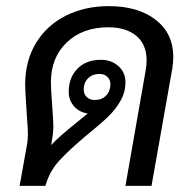

<svg xmlns="http://www.w3.org/2000/svg" viewBox="-20 -606 632 626"><path d="M545 -420Q545 -404 542 -384L474 0H389L455 -377Q458 -394 458 -409Q458 -461 424.5 -489Q391 -517 333 -517Q249 -517 197.5 -467.5Q146 -418 146 -338Q146 -315 150 -263Q154 -213 154 -192Q154 -173 147 -133Q169 -158 233 -209L266 -236Q238 -240 221 -260Q204 -280 204 -306Q204 -353 232.5 -382Q261 -411 309 -411Q343 -411 366 -390.5Q389 -370 389 -338Q389 -305 372.5 -276.5Q356 -248 332 -225Q308 -202 266 -168Q206 -118 173.5 -82.5Q141 -47 128 0H44L69 -140Q71 -156 71 -168Q71 -186 67 -238Q62 -313 62 -329Q62 -408 97.5 -466Q133 -524 195 -555Q257 -586 335 -586Q430 -586 487.5 -541.5Q545 -497 545 -420ZM289 -280Q312 -280 326 -294.5Q340 -309 340 -332Q340 -346 330 -355.5Q320 -365 304 -365Q282 -365 267.5 -351Q253 -337 253 -314Q253 -299 263 -289.5Q273 -280 289 -280Z"/></svg>

Font: Sarabun
Style: Italic
Weight: 400
Italic angle: -10°
Designer: Suppakit Chalermlarp | Katatrad Co.,Ltd.
Foundry: Cadson Demak Co.,Ltd.
Version: Version 1.000; ttfautohint (v1.6)